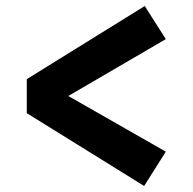

<svg xmlns="http://www.w3.org/2000/svg" viewBox="-20 -633 640 638"><path d="M69 -257V-370L461 -613L531 -503L207 -314L531 -129L459 -15Z"/></svg>

Font: Qzxlaeiskcpccdgjqmyffctclhy
Style: Regular
Weight: 700
Monospace: yes
Designer: Carrois Corporate & Edenspiekermann
Foundry: Carrois Corporate GbR & Edenspiekermann AG
Version: Version 2.001